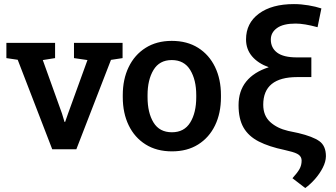

<svg xmlns="http://www.w3.org/2000/svg" viewBox="-20 -741 1669 953"><path d="M239.3 0 67.9 -444.3 11.7 -452.6V-528.3H253.4V-452.6L192.4 -442.9L287.6 -177.7L300.3 -135.7H303.2L317.9 -177.7L414.1 -442.9L347.2 -452.6V-528.3H588.4V-452.6L530.8 -443.8L358.9 0Z M833.5 10.3Q757.3 10.3 702.6 -24.2Q647.9 -58.6 618.7 -119.1Q589.4 -179.7 589.4 -258.8V-269Q589.4 -347.7 618.7 -408.2Q647.9 -468.8 702.6 -503.4Q757.3 -538.1 832.5 -538.1Q908.7 -538.1 963.4 -503.7Q1018.1 -469.2 1047.4 -408.4Q1076.7 -347.7 1076.7 -269V-258.8Q1076.7 -179.2 1047.4 -118.7Q1018.1 -58.1 963.6 -23.9Q909.2 10.3 833.5 10.3ZM833.5 -84.5Q894.5 -84.5 924.3 -133.1Q954.1 -181.6 954.1 -258.8V-269Q954.1 -344.7 924.1 -393.8Q894 -442.9 832.5 -442.9Q771.5 -442.9 741.9 -393.8Q712.4 -344.7 712.4 -269V-258.8Q712.4 -181.6 741.9 -133.1Q771.5 -84.5 833.5 -84.5Z M1495.1 192.4 1431.6 143.6Q1456.5 116.2 1466.8 97.7Q1477.1 79.1 1477.1 56.2Q1477.1 38.1 1462.9 27.3Q1448.7 16.6 1414.1 8.8L1392.6 3.4Q1315.4 -12.7 1264.6 -38.6Q1213.9 -64.5 1189 -107.4Q1164.1 -150.4 1164.1 -218.8Q1164.1 -289.6 1202.4 -336.7Q1240.7 -383.8 1314 -407.2Q1260.3 -426.8 1230.7 -461.9Q1201.2 -497.1 1201.2 -545.4Q1201.2 -626 1265.1 -673.3Q1329.1 -720.7 1439 -720.7Q1474.1 -720.7 1510.5 -714.6Q1546.9 -708.5 1575.2 -699.2L1556.2 -606Q1490.2 -624 1447.3 -624Q1385.7 -624 1355 -601.8Q1324.2 -579.6 1324.2 -544.9Q1324.2 -503.4 1355.7 -479.7Q1387.2 -456.1 1453.6 -456.1H1525.4V-358.4H1455.6Q1286.6 -358.4 1286.6 -221.2Q1286.6 -167 1321 -135.5Q1355.5 -104 1410.2 -91.3L1460.9 -80.6Q1532.7 -63.5 1565.2 -40.3Q1597.7 -17.1 1597.7 34.7Q1597.2 62 1582 91.6Q1566.9 121.1 1543.7 147.5Q1520.5 173.8 1495.1 192.4Z"/></svg>

Font: Roboto Slab Medium
Style: Regular
Weight: 500
Designer: Google
Version: Version 2.001; ttfautohint (v1.8.3)